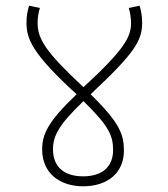

<svg xmlns="http://www.w3.org/2000/svg" viewBox="-20 -652 591 674"><path d="M415 -123C415 -178 402 -220 298 -321C452 -465 479 -509 479 -572C479 -595 476 -612 470 -632L432 -624C437 -608 440 -588 440 -571C440 -524 419 -480 273 -346C140 -470 112 -515 112 -572C112 -588 115 -609 120 -624L82 -632C76 -612 73 -595 73 -572C73 -517 91 -465 249 -321C148 -225 128 -181 128 -127C128 -44 190 2 272 2C357 2 415 -45 415 -123ZM166 -128C166 -175 187 -215 273 -297C362 -210 377 -176 377 -125C377 -68 340 -33 272 -33C204 -33 166 -67 166 -128Z"/></svg>

Font: Noto Sans ExtraLight
Style: Italic
Weight: 200
Italic angle: -12°
Designer: Monotype Design Team
Foundry: Monotype Imaging Inc.
Version: Version 2.013